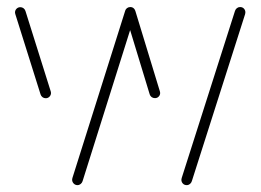

<svg xmlns="http://www.w3.org/2000/svg" viewBox="-20 -539 759 559"><path d="M508.1 -15.6Q508.1 -17.4 508.9 -20.4L664.1 -507Q665.6 -511.9 669.6 -515.2Q673.7 -518.5 678.9 -518.5Q685.9 -518.5 690.2 -513.9Q694.4 -509.3 694.4 -503Q694.4 -501.1 693.7 -498.1L538.5 -11.5Q537 -6.7 533 -3.3Q528.9 0 523.7 0Q516.7 0 512.4 -4.6Q508.1 -9.3 508.1 -15.6ZM98.1 -264.1 24.4 -498.5Q23.7 -501.5 23.7 -502.6Q23.7 -508.9 28.1 -513.5Q32.6 -518.1 39.3 -518.1Q44.4 -518.1 48.5 -515Q52.6 -511.9 54.1 -507L127.8 -272.6Q128.5 -269.6 128.5 -268.5Q128.5 -262.2 124.1 -257.6Q119.6 -253 113 -253Q107.8 -253 103.7 -256.1Q99.6 -259.3 98.1 -264.1ZM190 -15.9Q190 -17.4 190.7 -20.4L344.4 -507.4Q345.6 -512.2 349.8 -515.4Q354.1 -518.5 359.3 -518.5Q365.9 -518.5 370.2 -513.9Q374.4 -509.3 374.4 -503Q374.4 -501.5 373.7 -498.5L220.4 -11.5Q218.9 -6.7 214.8 -3.3Q210.7 0 205.6 0Q198.9 0 194.4 -4.8Q190 -9.6 190 -15.9ZM415.9 -264.1 344.4 -498.9Q343.7 -501.9 343.7 -503Q343.7 -508.9 348.1 -513.5Q352.6 -518.1 359.3 -518.1Q364.4 -518.1 368.5 -515.2Q372.6 -512.2 374.1 -507L445.6 -272.6Q446.3 -269.6 446.3 -268.5Q446.3 -262.2 442 -257.8Q437.8 -253.3 431.1 -253.3Q425.6 -253.3 421.5 -256.3Q417.4 -259.3 415.9 -264.1Z"/></svg>

Font: 26F Galaxy Hebrew Ultra Light
Style: Regular
Weight: 200
Designer: C₂₉H₂₅N₃O₅
Version: Version 1.000